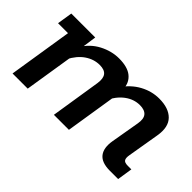

<svg xmlns="http://www.w3.org/2000/svg" viewBox="-55 -661 913 913"><g transform="rotate(45 401.0 -204.5)"><path d="M45 0 96 -322H29L41 -399H202L185 -279L177 -309Q207 -359 255 -384Q303 -409 353 -409Q410 -409 439 -385.5Q468 -362 470 -322L447 -309Q481 -359 527 -384Q573 -409 623 -409Q687 -409 719 -376.5Q751 -344 740 -279L713 -119Q709 -97 715 -87Q721 -77 743 -77H767L755 0H699Q644 0 622 -28Q600 -56 609 -109L634 -254Q640 -289 626 -305.5Q612 -322 580 -322Q540 -322 505.5 -296.5Q471 -271 446 -220L469 -284L424 0H323L363 -254Q368 -289 355 -305.5Q342 -322 310 -322Q271 -322 236.5 -298.5Q202 -275 178 -228L192 -283L147 0Z"/></g></svg>

Font: Rokkitt SemiBold
Style: Italic
Weight: 600
Italic angle: -9°
Designer: Vernon Adams
Foundry: Vernon Adams
Version: Version 3.103